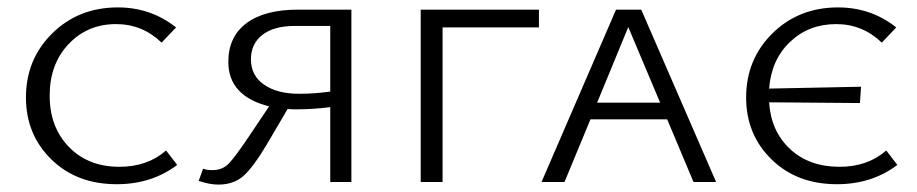

<svg xmlns="http://www.w3.org/2000/svg" viewBox="-20 -491 2474 518"><path d="M295 6Q187 6 118.5 -61Q50 -128 50 -228Q50 -331 121 -401Q192 -471 298 -471Q387 -471 455 -417L416 -376Q364 -426 293 -426Q216 -426 165 -372Q114 -318 114 -233Q114 -148 166 -94.5Q218 -41 302 -41Q378 -41 428 -85L458 -46Q389 6 295 6Z M784 -465H928V0H871V-202Q825 -196 779 -196Q763 -196 756 -197L699 -100Q664 -41 637.5 -17Q611 7 569 7Q545 7 516 -3L528 -36Q537 -32 553 -32Q580 -32 597 -49.5Q614 -67 651 -122L706 -204Q596 -232 596 -324Q596 -392 645 -428.5Q694 -465 784 -465ZM787 -238Q829 -238 871 -244V-421H775Q719 -421 688 -397Q657 -373 657 -331Q657 -287 692.5 -262.5Q728 -238 787 -238Z M1434 -465V-417H1174V0H1115V-465Z M1851 0 1780 -169H1573L1503 0H1441L1642 -465H1710L1912 0ZM1591 -214H1761L1675 -418Z M2371 -85 2401 -46Q2332 6 2238 6Q2130 6 2061.5 -61Q1993 -128 1993 -228Q1993 -331 2064 -401Q2135 -471 2241 -471Q2330 -471 2398 -417L2359 -376Q2307 -426 2236 -426Q2162 -426 2111.5 -378Q2061 -330 2055 -252L2303 -257L2300 -213L2055 -215Q2060 -137 2111.5 -89Q2163 -41 2245 -41Q2321 -41 2371 -85Z"/></svg>

Font: EauTestSC Semilight
Style: Regular
Weight: 300
Designer: Christian Thalmann (Catharsis Fonts)
Version: Version 0.001;PS 000.001;hotconv 1.0.88;makeotf.lib2.5.64775